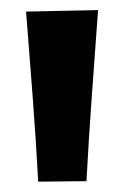

<svg xmlns="http://www.w3.org/2000/svg" viewBox="-20 -764 258 372"><path d="M54 -412Q49.5 -495.5 43.2 -577.8Q37 -660 30.5 -741.5L170 -744.5Q164 -662.5 158 -579.5Q152 -496.5 147.5 -413Z"/></svg>

Font: Commissioner Loud SemiBold
Style: Regular
Weight: 600
Designer: Kostas Bartsokas
Foundry: Kostas Bartsokas
Version: Version 1.000; ttfautohint (v1.8.3)